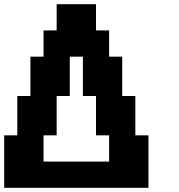

<svg xmlns="http://www.w3.org/2000/svg" viewBox="-20 -895 852 915"><path d="M0 0H687.5V-250H625V-437.5H562.5V-625H500V-750H437.5V-875H250V-750H187.5V-625H125V-437.5H62.5V-250H0ZM500 -125H187.5V-250H250V-437.5H312.5V-625H375V-437.5H437.5V-250H500Z"/></svg>

Font: Faithful 32x
Style: Semibold
Weight: 400
Foundry: Faithful Resource Pack
Version: Version 1.0; January 27, 2023